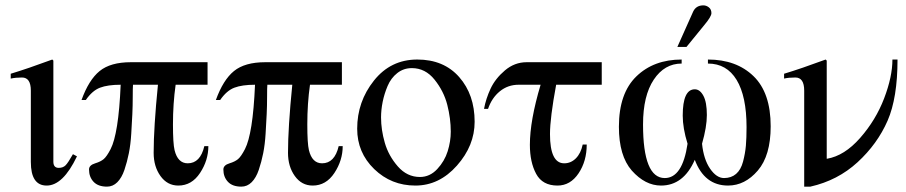

<svg xmlns="http://www.w3.org/2000/svg" viewBox="-20 -682 3379 716"><path d="M252 -107 267 -99Q215 10 154 10Q95 10 95 -78V-344Q95 -393 62 -393Q39 -393 20 -389V-407Q83 -426 175 -460L179 -456V-79Q179 -56 199 -56Q215 -56 224.5 -65.5Q234 -75 252 -107Z M742 -137H757Q757 -84 726 -37Q695 10 645 10Q604 10 578.5 -25.5Q553 -61 553 -112Q553 -206 569 -366H476Q475 -355 475 -321Q475 -287 473.5 -256Q472 -225 469.5 -184Q467 -143 460.5 -110.5Q454 -78 444 -48.5Q434 -19 417.5 -2.5Q401 14 379 14Q346 14 329 -4Q312 -22 312 -50Q312 -66 335 -73Q355 -79 366.5 -88.5Q378 -98 392.5 -126Q407 -154 416.5 -213.5Q426 -273 430 -366Q382 -366 353 -355Q324 -344 300 -309H284Q311 -384 351.5 -417Q392 -450 468 -450H754V-366H635Q625 -296 625 -218Q625 -147 631 -122Q643 -73 680 -73Q727 -73 742 -137Z M1243 -137H1258Q1258 -84 1227 -37Q1196 10 1146 10Q1105 10 1079.5 -25.5Q1054 -61 1054 -112Q1054 -206 1070 -366H977Q976 -355 976 -321Q976 -287 974.5 -256Q973 -225 970.5 -184Q968 -143 961.5 -110.5Q955 -78 945 -48.5Q935 -19 918.5 -2.5Q902 14 880 14Q847 14 830 -4Q813 -22 813 -50Q813 -66 836 -73Q856 -79 867.5 -88.5Q879 -98 893.5 -126Q908 -154 917.5 -213.5Q927 -273 931 -366Q883 -366 854 -355Q825 -344 801 -309H785Q812 -384 852.5 -417Q893 -450 969 -450H1255V-366H1136Q1126 -296 1126 -218Q1126 -147 1132 -122Q1144 -73 1181 -73Q1228 -73 1243 -137Z M1750 -228Q1750 -139 1684 -64.5Q1618 10 1529 10Q1439 10 1375.5 -51.5Q1312 -113 1312 -202Q1312 -303 1374.5 -381.5Q1437 -460 1536 -460Q1635 -460 1692.5 -394.5Q1750 -329 1750 -228ZM1661 -191Q1661 -240 1648 -291Q1635 -342 1600.5 -385Q1566 -428 1516 -428Q1485 -428 1461.5 -409.5Q1438 -391 1425.5 -361.5Q1413 -332 1407 -302Q1401 -272 1401 -244Q1401 -198 1415 -149.5Q1429 -101 1463.5 -61.5Q1498 -22 1546 -22Q1583 -22 1610.5 -51.5Q1638 -81 1649.5 -118Q1661 -155 1661 -191Z M2224 -366H2054Q2031 -242 2031 -182Q2031 -73 2084 -73Q2109 -73 2127.5 -91.5Q2146 -110 2153 -143H2168Q2168 -81 2137.5 -35.5Q2107 10 2059 10Q2003 10 1979.5 -33.5Q1956 -77 1956 -142Q1956 -232 1996 -366H1914Q1874 -366 1844 -341.5Q1814 -317 1800 -276H1785Q1792 -314 1809.5 -351.5Q1827 -389 1863 -419.5Q1899 -450 1944 -450H2224Z M2506 -507 2565 -639Q2576 -662 2603 -662Q2614 -662 2623.5 -654.5Q2633 -647 2633 -633Q2633 -620 2606 -588L2540 -507ZM2620 -445V-460Q2726 -460 2790 -398Q2854 -336 2854 -211Q2854 -102 2806 -46Q2758 10 2695 10Q2607 10 2571 -86Q2529 10 2445 10Q2386 10 2336 -46Q2288 -101 2288 -209Q2288 -334 2353 -397Q2418 -460 2522 -460V-445Q2458 -445 2418 -385Q2378 -325 2378 -218Q2378 -18 2459 -18Q2525 -18 2544 -146Q2526 -204 2526 -251Q2526 -349 2571 -349Q2590 -349 2603 -325Q2616 -301 2616 -253Q2616 -209 2598 -146Q2604 -88 2628 -53Q2652 -18 2680 -18Q2707 -18 2725 -33.5Q2743 -49 2751 -79.5Q2759 -110 2761.5 -138.5Q2764 -167 2764 -208Q2764 -323 2727 -384Q2690 -445 2620 -445Z M3308 -460H3327Q3327 -317 3290 -232Q3252 -145 3178 -77Q3104 -9 3002 14H2979V-344Q2979 -393 2946 -393Q2921 -393 2904 -389V-407Q2967 -426 3059 -460L3063 -456V-90H3064Q3129 -101 3187.5 -167.5Q3246 -234 3277 -315Q3308 -396 3308 -460Z"/></svg>

Font: STIX Math
Style: Regular
Weight: 400
Designer: MicroPress Inc., with final additions and corrections provided by Coen Hoffman, Elsevier (retired)
Version: Version 1.1.1